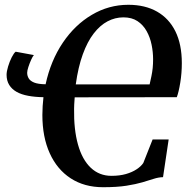

<svg xmlns="http://www.w3.org/2000/svg" viewBox="-20 -771 790 802"><path d="M410.5 11Q332.5 11 275.5 -26Q218.5 -63 187.8 -130.8Q157 -198.5 157 -291Q157 -309.5 158.2 -328Q159.5 -346.5 161.5 -365Q126.5 -365.5 98 -370.8Q69.5 -376 49.5 -387.2Q29.5 -398.5 18.5 -416.2Q7.5 -434 7.5 -458.5Q7.5 -472.5 13.8 -493.2Q20 -514 29 -531.8Q38 -549.5 45.5 -555L121.5 -541Q116.5 -535.5 110 -521Q103.5 -506.5 98.5 -491.2Q93.5 -476 93.5 -467Q93.5 -454.5 99.8 -443.8Q106 -433 122.5 -426.2Q139 -419.5 170.5 -419Q192 -518 242.5 -592.8Q293 -667.5 363.8 -709.2Q434.5 -751 516 -751Q586 -751 636 -722.5Q686 -694 712.8 -639.8Q739.5 -585.5 739.5 -507.5Q739.5 -465.5 733 -425.8Q726.5 -386 718.5 -365L292 -364.5Q291.5 -357 291 -349.5Q290.5 -342 290 -334Q289.5 -326 289.5 -317Q288 -230 305.8 -167Q323.5 -104 359.2 -70.2Q395 -36.5 445.5 -36.5Q479.5 -36.5 505.8 -44Q532 -51.5 550.5 -63.8Q569 -76 578.5 -90L617.5 -188.5H684.5L661 -31Q642 -30.5 622 -24Q602 -17.5 574.8 -9.5Q547.5 -1.5 508 4.8Q468.5 11 410.5 11ZM605 -418.5Q609 -436 612.5 -452.8Q616 -469.5 617.8 -486.8Q619.5 -504 619.5 -523.5Q619.5 -553.5 613.2 -584.2Q607 -615 592.5 -641Q578 -667 554.2 -682.8Q530.5 -698.5 495.5 -698.5Q461 -698.5 429.5 -682Q398 -665.5 371.5 -631.2Q345 -597 325.8 -544Q306.5 -491 296.5 -418.5Z"/></svg>

Font: Merriweather 36pt SemiBold
Style: Italic
Weight: 600
Italic angle: -7.8°
Version: Version 2.101